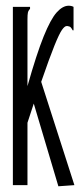

<svg xmlns="http://www.w3.org/2000/svg" viewBox="-20 -647 290 671"><path d="M25 -623H85V-616Q79 -610 77.5 -603Q76 -596 76 -579V-346Q108 -459 132.5 -519.5Q157 -580 178 -603.5Q199 -627 220 -627Q230 -627 237 -623V-541H234Q231 -547 227.5 -551Q224 -555 216 -556H213Q206 -556 196.5 -542.5Q187 -529 170 -487Q153 -445 124 -361L240 0L184 4L98 -285Q88 -254 76 -218V0H25Z"/></svg>

Font: Inconsolata UltraCondensed
Style: Regular
Weight: 400
Width: 1
Monospace: yes
Designer: Raph Levien, Cyreal, Brenton Simpson
Foundry: Raph Levien, Cyreal, Google
Version: Version 3.001; ttfautohint (v1.8.2.53-6de2)